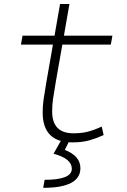

<svg xmlns="http://www.w3.org/2000/svg" viewBox="-20 -694 626 949"><path d="M338.4 9.8Q190.9 9.8 190.9 -138.2Q190.9 -170.9 195.3 -201.7Q199.7 -232.4 209 -287.1L241.7 -473.6H83.5L91.3 -517.6H249.5L276.9 -674.3H323.2L295.9 -517.6H535.6L527.8 -473.6H288.1L255.4 -287.1Q246.1 -232.9 241.9 -203.6Q237.8 -174.3 237.8 -143.1Q237.8 -35.2 342.8 -35.2Q381.8 -35.2 411.9 -42.5Q441.9 -49.8 482.9 -68.4L492.2 -26.4Q459.5 -11.2 422.9 -0.7Q386.2 9.8 338.4 9.8ZM193.4 234.4 200.7 194.8Q335 194.8 335 140.1Q335 89.8 244.6 65.9L295.4 -23.9L326.7 -5.9L300.3 46.9Q377.4 77.1 377.4 137.2Q377.4 234.4 193.4 234.4Z"/></svg>

Font: Cascadia Mono NF ExtraLight
Style: Italic
Weight: 200
Italic angle: -10°
Monospace: yes
Designer: Aaron Bell
Foundry: Saja Typeworks
Version: Version 2404.023; ttfautohint (v1.8.4)